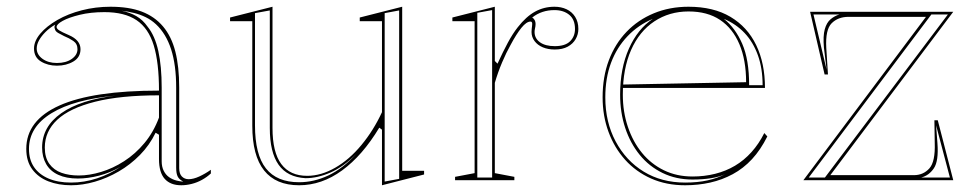

<svg xmlns="http://www.w3.org/2000/svg" viewBox="-20 -535 2901 570"><path d="M308 -515Q363 -515 401 -500.5Q439 -486 464 -456.5Q489 -427 500.5 -382Q512 -337 512 -275V-36Q512 -19 520 -11Q528 -3 540 -3Q554 -3 571.5 -11Q589 -19 606 -31V-20Q594 -9 579.5 -1Q565 7 549 11Q533 15 518 15Q486 15 469 -4Q452 -23 452 -63Q452 -90 452 -102.5Q452 -115 452 -121.5Q452 -128 452 -135L442 -141Q424 -104 395.5 -75Q367 -46 332.5 -26Q298 -6 261.5 4.5Q225 15 191 15Q154 15 124 3.5Q94 -8 76 -32Q58 -56 58 -93Q58 -178 157 -222Q256 -266 452 -266Q452 -349 436.5 -400Q421 -451 385.5 -475Q350 -499 290 -499Q249 -499 216.5 -491Q184 -483 166 -473Q148 -463 148 -455Q148 -450 155.5 -445Q163 -440 184 -431Q219 -416 219 -389Q219 -365 198 -352.5Q177 -340 149 -340Q122 -340 101.5 -352.5Q81 -365 81 -391Q81 -413 99.5 -435Q118 -457 150 -475.5Q182 -494 223 -504.5Q264 -515 308 -515ZM452 -252Q338 -252 262.5 -233Q187 -214 150 -179.5Q113 -145 113 -97Q113 -67 126.5 -48.5Q140 -30 162.5 -22Q185 -14 214 -14Q245 -14 280 -24.5Q315 -35 348.5 -56.5Q382 -78 409 -110.5Q436 -143 452 -186ZM191 7Q230 7 268 -5.5Q306 -18 338 -40Q307 -22 274 -13.5Q241 -5 211 -5Q177 -5 153 -16Q129 -27 117 -48Q105 -69 105 -97Q105 -159 162 -199Q219 -239 323 -251Q200 -240 133 -199Q66 -158 66 -93Q66 -61 81 -39Q96 -17 124 -5Q152 7 191 7ZM341 -503Q366 -498 385 -487Q404 -476 418 -456Q440 -429 450 -383.5Q460 -338 460 -275V-56Q460 -40 466 -28Q472 -16 482 -9Q492 -2 504 1Q508 2 513.5 3Q519 4 524 4Q512 -2 507.5 -11Q503 -20 503 -37V-275Q503 -342 488 -388.5Q473 -435 443 -463Q429 -476 412.5 -484Q396 -492 378 -496.5Q360 -501 341 -503ZM149 -348Q176 -348 193 -360Q210 -372 210 -389Q210 -405 197.5 -413.5Q185 -422 170 -428Q162 -432 153 -437Q144 -442 143 -449Q140 -455 144 -462Q127 -452 115 -440Q103 -428 96 -415.5Q89 -403 89 -391Q89 -373 106 -360.5Q123 -348 149 -348Z M868 15Q799 15 764 -29Q729 -73 729 -162V-472H663V-483L789 -515V-155Q789 -83 815 -48Q841 -13 892 -13Q933 -13 975 -37Q1017 -61 1053 -104.5Q1089 -148 1114 -202V-472H1048V-483L1174 -515V-28H1239V-17L1114 15V-150L1106 -156Q1056 -73 995.5 -29Q935 15 868 15ZM1165 -504 1122 -496V4L1165 -4ZM781 -504 737 -496V-163Q737 -76 769.5 -35Q802 6 868 6Q912 6 954.5 -14Q997 -34 1038 -78Q1000 -40 961.5 -23Q923 -6 887 -6Q833 -9 807 -46Q781 -83 781 -155Z M1331 0V-10L1389 -21V-472H1323V-483L1449 -515V-354L1457 -346Q1473 -381 1487.5 -408Q1502 -435 1517 -454Q1542 -486 1568.5 -500.5Q1595 -515 1626 -515Q1646 -515 1662 -507.5Q1678 -500 1687.5 -485Q1697 -470 1697 -449Q1697 -433 1689 -419Q1681 -405 1665.5 -396.5Q1650 -388 1627 -388Q1607 -388 1591.5 -394.5Q1576 -401 1567 -413Q1558 -425 1558 -440Q1558 -445 1558.5 -449Q1559 -453 1559.5 -457.5Q1560 -462 1560 -464Q1560 -471 1555 -471Q1543 -471 1528 -452.5Q1513 -434 1496 -402Q1483 -379 1470.5 -349.5Q1458 -320 1449 -289V-21L1507 -10V0ZM1441 -505 1397 -497V-8H1441ZM1626 -505Q1607 -505 1590.5 -499.5Q1574 -494 1560 -483Q1565 -480 1567.5 -475Q1570 -470 1570 -464Q1570 -461 1569.5 -457Q1569 -453 1568 -449Q1567 -445 1567 -440Q1567 -421 1583 -409.5Q1599 -398 1627 -398Q1658 -398 1672.5 -412.5Q1687 -427 1687 -449Q1687 -477 1670 -491Q1653 -505 1626 -505Z M2024 -515Q2098 -515 2148.5 -485Q2199 -455 2225 -401Q2251 -347 2251 -274H1829V-284L2195 -291Q2195 -357 2175 -404Q2155 -451 2117.5 -476Q2080 -501 2024 -501Q1967 -501 1922.5 -471.5Q1878 -442 1853.5 -386.5Q1829 -331 1829 -254Q1829 -203 1844 -158.5Q1859 -114 1886 -81Q1913 -48 1951 -29.5Q1989 -11 2036 -11Q2071 -11 2103 -19Q2135 -27 2162 -43Q2189 -59 2211 -83.5Q2233 -108 2249 -140L2258 -130Q2238 -90 2212.5 -62.5Q2187 -35 2155.5 -18Q2124 -1 2088.5 7Q2053 15 2014 15Q1958 15 1913 -5Q1868 -25 1836 -60.5Q1804 -96 1786.5 -143.5Q1769 -191 1769 -246Q1769 -307 1787.5 -356Q1806 -405 1840 -440.5Q1874 -476 1921 -495.5Q1968 -515 2024 -515ZM1777 -246Q1777 -173 1807.5 -115.5Q1838 -58 1891 -25.5Q1944 7 2014 7Q2051 7 2080.5 0.5Q2110 -6 2133 -18Q2116 -10 2091 -6Q2066 -2 2036 -2Q1987 -2 1947 -21.5Q1907 -41 1879 -75.5Q1851 -110 1836 -155.5Q1821 -201 1821 -254Q1821 -332 1847 -390.5Q1873 -449 1918 -479Q1875 -461 1843 -427.5Q1811 -394 1794 -348.5Q1777 -303 1777 -246ZM2204 -282H2244Q2244 -332 2230 -371Q2216 -410 2190.5 -437Q2165 -464 2129 -479Q2163 -452 2183.5 -405Q2204 -358 2204 -282Z M2365 0 2729 -485H2499Q2468 -485 2449 -466Q2430 -447 2433 -393L2438 -314H2428L2385 -500H2810L2445 -15H2693Q2721 -15 2739 -35Q2757 -55 2755 -111L2754 -178H2764L2810 0ZM2434 -328 2426 -394Q2423 -428 2428.5 -448Q2434 -468 2446 -478Q2458 -488 2472 -492H2395ZM2381 -8H2429L2794 -492H2745ZM2715 -8H2800L2759 -163L2763 -110Q2767 -57 2752.5 -35.5Q2738 -14 2715 -8Z"/></svg>

Font: Kalnia Glaze Thin Light
Style: Regular
Weight: 300
Version: Version 1.110